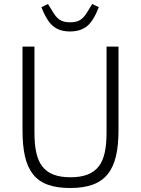

<svg xmlns="http://www.w3.org/2000/svg" viewBox="-20 -932 708 964"><path d="M153 -698V-267C153 -190 164 -133 192 -97C220 -60 266 -42 334 -42C402 -42 447 -60 476 -97C504 -133 515 -190 515 -267V-698H575V-280C575 -177 559 -105 521 -58C483 -10 421 12 332 12C243 12 182 -10 145 -58C108 -105 93 -177 93 -280V-698ZM332 -774C285 -774 256 -789 235 -812C214 -835 200 -865 188 -896L221 -912L240 -881C265 -838 284 -820 332 -820C380 -820 399 -838 424 -881L443 -912L476 -896C464 -865 450 -835 429 -812C408 -789 377 -774 332 -774Z"/></svg>

Font: Plexus Sans Light
Style: Regular
Weight: 300
Version: Version 2.001;PS 002.001;hotconv 1.0.70;makeotf.lib2.5.58329